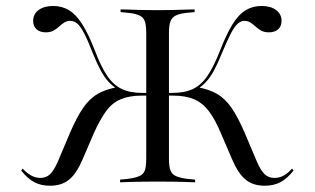

<svg xmlns="http://www.w3.org/2000/svg" viewBox="-20 -602 1039 634"><path d="M145.2 11.3Q116.1 11.3 94 0Q71.8 -11.3 50 -38.7L54.8 -45.2Q68.5 -30.6 82.7 -22.6Q96.8 -14.5 112.9 -14.5Q132.3 -14.5 145.2 -26.6Q158.1 -38.7 171 -68.5L211.3 -163.7Q233.1 -214.5 254.4 -245.6Q275.8 -276.6 303.2 -292.3Q330.6 -308.1 370.2 -314.5L367.7 -307.3Q350.8 -318.5 337.5 -333.1Q324.2 -347.6 312.1 -370.2Q300 -392.7 286.3 -426.6Q270.2 -468.5 258.1 -491.5Q246 -514.5 235.5 -523.8Q225 -533.1 212.1 -533.1Q200.8 -533.1 191.9 -527.4Q183.1 -521.8 175 -514.1Q166.9 -506.5 156.5 -500.8Q146 -495.2 131.5 -495.2Q112.1 -495.2 100.8 -505.2Q89.5 -515.3 89.5 -533.1Q89.5 -555.6 107.7 -569Q125.8 -582.3 155.6 -582.3Q184.7 -582.3 208.1 -568.1Q231.5 -554 252 -521.4Q272.6 -488.7 293.5 -434.7Q312.9 -383.1 333.5 -352.4Q354 -321.8 381.5 -308.5Q408.9 -295.2 450 -295.2H483.9V-286.3H448.4Q407.3 -286.3 378.6 -274.2Q350 -262.1 329.8 -234.3Q309.7 -206.5 289.5 -161.3L252.4 -75Q232.3 -28.2 207.7 -8.5Q183.1 11.3 145.2 11.3ZM854 11.3Q816.1 11.3 791.5 -8.5Q766.9 -28.2 746.8 -75L709.7 -161.3Q691.1 -206.5 670.2 -234.3Q649.2 -262.1 621 -274.2Q592.7 -286.3 550.8 -286.3H515.3V-295.2H549.2Q590.3 -295.2 617.7 -308.5Q645.2 -321.8 665.7 -352.4Q686.3 -383.1 706.5 -434.7Q727.4 -488.7 747.6 -521.4Q767.7 -554 791.1 -568.1Q814.5 -582.3 843.5 -582.3Q873.4 -582.3 891.5 -569Q909.7 -555.6 909.7 -533.1Q909.7 -515.3 898.4 -505.2Q887.1 -495.2 867.7 -495.2Q853.2 -495.2 842.7 -500.8Q832.3 -506.5 824.2 -514.1Q816.1 -521.8 807.3 -527.4Q798.4 -533.1 787.1 -533.1Q775 -533.1 764.1 -523Q753.2 -512.9 741.5 -489.9Q729.8 -466.9 712.9 -426.6Q699.2 -392.7 687.1 -370.2Q675 -347.6 661.7 -333.1Q648.4 -318.5 631.5 -307.3L629 -314.5Q668.5 -308.1 696 -292.3Q723.4 -276.6 744.8 -245.6Q766.1 -214.5 787.9 -163.7L828.2 -68.5Q841.1 -38.7 854 -26.6Q866.9 -14.5 886.3 -14.5Q903.2 -14.5 917.3 -22.6Q931.5 -30.6 944.4 -45.2L949.2 -38.7Q927.4 -11.3 905.2 0Q883.1 11.3 854 11.3ZM491.9 -2.4Q468.5 -2.4 447.6 -2Q426.6 -1.6 408.9 -1.2Q391.1 -0.8 376.6 0V-8.9L401.6 -11.3Q426.6 -14.5 440.3 -20.6Q454 -26.6 458.5 -39.9Q462.9 -53.2 462.9 -78.2V-492.7Q462.9 -517.7 458.5 -531Q454 -544.4 440.7 -550.8Q427.4 -557.3 402.4 -559.7L378.2 -562.1V-571Q393.5 -571 410.9 -570.2Q428.2 -569.4 448.4 -569Q468.5 -568.5 492.7 -568.5H500H508.1Q532.3 -568.5 552.8 -569Q573.4 -569.4 590.7 -570.2Q608.1 -571 622.6 -571V-562.1L598.4 -559.7Q573.4 -557.3 560.5 -550.8Q547.6 -544.4 542.7 -531Q537.9 -517.7 537.9 -492.7V-78.2Q537.9 -53.2 542.7 -39.9Q547.6 -26.6 560.9 -20.6Q574.2 -14.5 599.2 -11.3L624.2 -8.9V0Q609.7 -0.8 591.9 -1.2Q574.2 -1.6 553.2 -2Q532.3 -2.4 508.9 -2.4H500Z"/></svg>

Font: Playfair 144pt SemiExpanded Light
Style: Regular
Weight: 300
Width: 6
Designer: Claus Eggers Sørensen
Foundry: Claus Eggers Sørensen
Version: Version 2.203